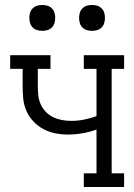

<svg xmlns="http://www.w3.org/2000/svg" viewBox="-20 -752 540 772"><path d="M317 0V-55H368V-231Q340 -221 311 -216Q282 -211 253 -211Q228 -211 202.5 -216Q177 -221 154.5 -233Q132 -245 114.5 -263.5Q97 -282 86.5 -305.5Q76 -329 73.5 -354.5Q71 -380 71 -406V-475H21V-530H183V-475H132V-406Q132 -387 134 -368.5Q136 -350 143.5 -333Q151 -316 164 -302.5Q177 -289 193.5 -281Q210 -273 228.5 -269.5Q247 -266 266 -266Q292 -266 317.5 -271Q343 -276 368 -285V-475H317V-530H479V-475H429V-55H479V0ZM350 -628Q339 -628 329 -631Q319 -634 311.5 -641.5Q304 -649 301 -659Q298 -669 298 -680Q298 -691 301 -701Q304 -711 311.5 -718.5Q319 -726 329 -729Q339 -732 350 -732Q361 -732 371 -729Q381 -726 388.5 -718.5Q396 -711 399 -701Q402 -691 402 -680Q402 -669 399 -659Q396 -649 388.5 -641.5Q381 -634 371 -631Q361 -628 350 -628ZM150 -628Q139 -628 129 -631Q119 -634 111.5 -641.5Q104 -649 101 -659Q98 -669 98 -680Q98 -691 101 -701Q104 -711 111.5 -718.5Q119 -726 129 -729Q139 -732 150 -732Q161 -732 171 -729Q181 -726 188.5 -718.5Q196 -711 199 -701Q202 -691 202 -680Q202 -669 199 -659Q196 -649 188.5 -641.5Q181 -634 171 -631Q161 -628 150 -628Z"/></svg>

Font: Iosevka Slab Light
Style: Regular
Weight: 300
Monospace: yes
Designer: Belleve Invis
Foundry: Belleve Invis
Version: Version 11.1.0; ttfautohint (v1.8.3)